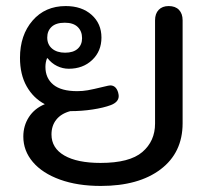

<svg xmlns="http://www.w3.org/2000/svg" viewBox="-20 -604 686 634"><path d="M57 -153Q57 -189 75.5 -217.5Q94 -246 128 -260Q90 -280 68 -319Q46 -358 46 -413Q46 -488 87.5 -536Q129 -584 197 -584Q250 -584 282.5 -555Q315 -526 315 -480Q315 -435 284.5 -406Q254 -377 207 -377Q187 -377 168.5 -386Q150 -395 137 -412L135 -411Q130 -398 130 -383Q130 -346 156 -324.5Q182 -303 235 -303Q253 -303 270 -306Q287 -309 324 -318Q340 -322 344 -322Q363 -322 370 -299Q372 -291 372 -287Q372 -267 346 -257Q322 -248 286 -242.5Q250 -237 212 -237Q182 -229 166 -209Q150 -189 150 -160Q150 -115 192.5 -90.5Q235 -66 312 -66Q408 -66 450 -102Q492 -138 492 -196V-537Q492 -559 504 -571.5Q516 -584 537 -584Q559 -584 571 -571.5Q583 -559 583 -537V-197Q583 -100 510.5 -45Q438 10 313 10Q236 10 178 -11Q120 -32 88.5 -69Q57 -106 57 -153ZM251 -478Q251 -501 236.5 -515Q222 -529 194 -529Q165 -529 150.5 -515.5Q136 -502 136 -480Q136 -457 152 -443.5Q168 -430 195 -430Q222 -430 236.5 -443Q251 -456 251 -478Z"/></svg>

Font: Kodchasan Medium
Style: Regular
Weight: 500
Designer: Katatrad Aksorn Co.,Ltd.
Foundry: Cadson Demak Co.,Ltd.
Version: Version 1.000; ttfautohint (v1.6)